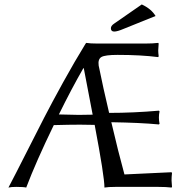

<svg xmlns="http://www.w3.org/2000/svg" viewBox="-20 -841 842 864"><path d="M618 -821Q661 -801 680 -769L536 -711Q508 -699 494 -699Q479 -699 479 -714Q479 -725 494 -735ZM222 -278Q142 -113 98 3Q86 0 53 0Q30 0 18 3Q46 -50 95.5 -148Q145 -246 179 -312Q213 -378 264 -470.5Q315 -563 366 -646V-645L368 -648Q385 -645 419 -645H632Q668 -645 692 -648L694 -645Q692 -617 692 -614Q692 -604 694 -588L692 -584Q614 -594 509 -594Q453 -594 436.5 -584.5Q420 -575 424 -546Q444 -447 471 -333Q580 -333 695 -343L698 -340Q695 -326 695 -312Q695 -298 698 -284L695 -281Q611 -289 481 -291Q512 -158 540 -56L752 -66L754 -62Q752 -46 752 -29Q752 -28 754 0L752 3Q728 0 692 0H555H554H500Q467 0 450 3Q450 -47 406 -279Q373 -280 340 -280Q292 -280 222 -278ZM397 -325Q381 -412 357 -534H355Q301 -440 245 -326Q329 -324 335 -324Q359 -324 397 -325Z"/></svg>

Font: Libertinus Sans
Style: Regular
Weight: 400
Designer: Philipp H. Poll
Foundry: Khaled Hosny
Version: Version 6.1